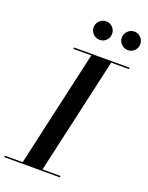

<svg xmlns="http://www.w3.org/2000/svg" viewBox="-215 -1048 875 1135"><g transform="rotate(20 222.5 -480.5)"><path d="M369.9 -902.1Q369.9 -926.2 387.1 -943.4Q404.4 -960.6 428.4 -960.6Q452.4 -960.6 469.3 -943.4Q486.1 -926.2 486.1 -902.1Q486.1 -878.1 469.3 -861.1Q452.4 -844 428.4 -844Q404.4 -844 387.1 -861.1Q369.9 -878.1 369.9 -902.1ZM192.4 -902.1Q192.4 -926.2 209.6 -943.4Q226.9 -960.6 250.9 -960.6Q274.9 -960.6 291.8 -943.4Q308.6 -926.2 308.6 -902.1Q308.6 -878.1 291.8 -861.1Q274.9 -844 250.9 -844Q226.9 -844 209.6 -861.1Q192.4 -878.1 192.4 -902.1ZM-41 -9H71L236.5 -741H124V-750H474V-741H361.5L196 -9H309V0H-41Z"/></g></svg>

Font: Bodoni* 24pt Medium
Style: Italic
Weight: 500
Italic angle: -13°
Version: Version 2.3